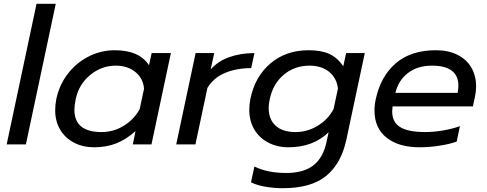

<svg xmlns="http://www.w3.org/2000/svg" viewBox="-20 -759 2558 1009"><path d="M172 -739H273L116 0H15Z M270 -180Q270 -208 276 -239Q292 -314 337 -372Q382 -430 446.5 -462.5Q511 -495 583 -495Q712 -495 763 -416L777 -480H878L776 0H678L692 -70Q643 -26 591 -5.5Q539 15 474 15Q416 15 369.5 -9Q323 -33 296.5 -77Q270 -121 270 -180ZM714 -185 737 -293Q732 -348 691 -381Q650 -414 588 -414Q514 -414 454.5 -365.5Q395 -317 378 -239Q371 -204 371 -182Q371 -65 514 -65Q576 -65 629.5 -97.5Q683 -130 714 -185Z M1008 -480H1106L1087 -394Q1126 -438 1185.5 -459Q1245 -480 1317 -480L1300 -401Q1223 -401 1163 -376Q1103 -351 1070 -297L1007 0H906Z M1299 199 1317 116Q1385 150 1484 150Q1577 150 1628 109Q1679 68 1696 -13L1707 -64Q1625 15 1496 15Q1437 15 1390 -9.5Q1343 -34 1316.5 -78.5Q1290 -123 1290 -182Q1290 -210 1296 -240Q1320 -357 1401.5 -426Q1483 -495 1602 -495Q1669 -495 1711 -475.5Q1753 -456 1784 -411L1799 -480H1897L1800 -24Q1773 101 1694 165.5Q1615 230 1467 230Q1418 230 1373 222Q1328 214 1299 199ZM1733 -186 1756 -294Q1749 -350 1709 -382Q1669 -414 1607 -414Q1528 -414 1471.5 -366.5Q1415 -319 1398 -240Q1392 -215 1392 -191Q1392 -132 1428.5 -98.5Q1465 -65 1533 -65Q1595 -65 1649.5 -98Q1704 -131 1733 -186Z M1948 -178Q1948 -208 1955 -239Q1981 -359 2060.5 -427Q2140 -495 2270 -495Q2337 -495 2385 -470.5Q2433 -446 2457.5 -403Q2482 -360 2482 -306Q2482 -279 2476 -250L2465 -200H2043Q2041 -182 2041 -174Q2041 -117 2083 -91Q2125 -65 2214 -65Q2260 -65 2309 -73.5Q2358 -82 2397 -96L2380 -15Q2345 -2 2290.5 6.5Q2236 15 2185 15Q2075 15 2011.5 -35.5Q1948 -86 1948 -178ZM2385 -271Q2389 -297 2389 -308Q2389 -414 2250 -414Q2174 -414 2123.5 -375Q2073 -336 2058 -271Z"/></svg>

Font: Prompt
Style: Italic
Weight: 400
Italic angle: -12°
Designer: Katatrad Team
Foundry: CadsonDemak
Version: Version 1.001